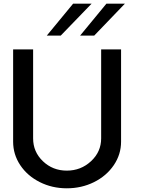

<svg xmlns="http://www.w3.org/2000/svg" viewBox="-20 -1020 769 1050"><path d="M379.9 -1000H481L312 -825.2H235.8ZM562 -1000H663.1L495.1 -825.2H418ZM345.2 9.8Q265.1 9.8 197.5 -24.2Q129.9 -58.1 90.8 -116.7Q51.8 -175.3 51.8 -245.1V-750H161.1V-263.2Q161.1 -189.5 214.8 -138.2Q268.6 -86.9 345.2 -86.9Q422.4 -86.9 477.8 -138.4Q533.2 -189.9 533.2 -263.2V-750H642.1V-245.1Q642.1 -175.3 602.1 -116.5Q562 -57.6 493.9 -23.9Q425.8 9.8 345.2 9.8Z"/></svg>

Font: Oakes Grotesk Medium
Style: Regular
Weight: 500
Designer: Samuel Oakes
Foundry: Samuel Oakes
Version: Version 1.000;PS 001.000;hotconv 1.0.88;makeotf.lib2.5.64775